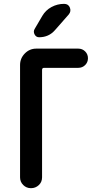

<svg xmlns="http://www.w3.org/2000/svg" viewBox="-20 -985 540 1005"><path d="M201.2 -901.4Q218.8 -931.6 249.5 -948.2Q280.3 -964.8 315.4 -964.8Q337.9 -964.8 345.7 -945.3Q353.5 -925.8 339.8 -909.2L267.6 -827.1Q235.4 -790 184.6 -790Q168.9 -790 161.1 -804.7Q153.3 -819.3 161.1 -833ZM85 -56.6V-644.5Q85 -679.7 109.9 -705.1Q134.8 -730.5 169.9 -730.5H389.6Q411.1 -730.5 425.8 -715.8Q440.4 -701.2 440.4 -680.2Q440.4 -659.2 425.8 -644.5Q411.1 -629.9 389.6 -629.9H210.9Q200.2 -629.9 200.2 -619.1V-56.6Q200.2 -32.2 183.1 -16.1Q166 0 142.1 0Q118.2 0 101.6 -16.6Q85 -33.2 85 -56.6Z"/></svg>

Font: Rounded-X Mgen+ 2m medium
Style: Regular
Weight: 500
Designer: [Source Han Sans]
Ryoko NISHIZUKA  (kana & ideographs); Paul D. Hunt (Latin, Greek & Cyrillic); Wenlong ZHANG  (bopomofo
Version: Version 1.059.20150602